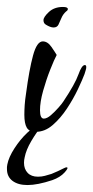

<svg xmlns="http://www.w3.org/2000/svg" viewBox="-35 -404 268 552"><path d="M68 -25Q49 -25 42 -37Q35 -49 35 -74Q35 -87 36 -102Q37 -117 40 -136Q49 -204 60 -244.5Q71 -285 88 -285Q102 -285 113 -269Q124 -253 128 -246Q121 -233 109.5 -204Q98 -175 89 -143Q80 -111 80 -87Q80 -63 91 -63Q100 -63 111.5 -73Q123 -83 133.5 -95Q144 -107 147 -112Q181 -163 190.5 -190Q200 -217 209 -217Q213 -217 213 -211Q213 -207 211.5 -202.5Q210 -198 208 -191Q202 -175 189 -147.5Q176 -120 157.5 -92Q139 -64 116.5 -44.5Q94 -25 68 -25ZM119 -325Q110 -325 97 -333Q90 -337 90 -346Q90 -355 105.5 -369.5Q121 -384 146 -384Q160 -384 160 -378Q160 -374 155 -371Q146 -363 141.5 -352Q137 -341 133 -333Q129 -325 119 -325ZM44 128Q17 128 1 116Q-15 104 -15 82Q-15 79 -15 76Q-15 73 -14 69Q-10 48 6.5 22.5Q23 -3 43 -22Q63 -41 76 -41L84 -40Q70 -24 55 1.5Q40 27 36 48Q35 52 34.5 56Q34 60 34 64Q34 82 44.5 93Q55 104 74 104Q85 104 94 101.5Q103 99 113 96Q123 92 131.5 88Q140 84 148 80Q154 77 156 77Q164 77 151 91.5Q138 106 115 114Q73 128 44 128Z"/></svg>

Font: Comforter
Style: Regular
Weight: 400
Designer: Robert E. Leuschke
Foundry: Robert E. Leuschke
Version: Version 1.013; ttfautohint (v1.8.3)